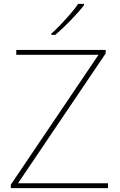

<svg xmlns="http://www.w3.org/2000/svg" viewBox="-20 -972 618 992"><path d="M538 0H36V-18L489 -689H64V-714H526V-696L73 -25H538ZM414 -945Q401 -928 383.5 -908.5Q366 -889 346.5 -868.5Q327 -848 306.5 -828.5Q286 -809 266 -792H245V-798Q268 -818 294.5 -846Q321 -874 345.5 -902.5Q370 -931 384 -952H414Z"/></svg>

Font: Noto Sans Armenian Thin
Style: Regular
Weight: 250
Version: Version 2.007